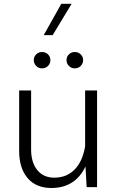

<svg xmlns="http://www.w3.org/2000/svg" viewBox="-20 -963 612 988"><path d="M295.4 -943.4H348.6L251 -782.2H205.1ZM153.8 -653.8Q153.8 -670.9 166 -683.1Q178.2 -695.3 196.3 -695.3Q214.8 -695.3 227.1 -683.1Q239.3 -670.9 239.3 -653.8Q239.3 -636.2 227.1 -623.8Q214.8 -611.3 196.3 -611.3Q178.2 -611.3 166 -623.8Q153.8 -636.2 153.8 -653.8ZM322.3 -653.8Q322.3 -670.9 334.5 -683.1Q346.7 -695.3 364.7 -695.3Q383.3 -695.3 395.5 -683.1Q407.7 -670.9 407.7 -653.8Q407.7 -636.2 395.5 -623.8Q383.3 -611.3 364.7 -611.3Q346.7 -611.3 334.5 -623.8Q322.3 -636.2 322.3 -653.8ZM78.6 -185.5V-497.6H140.1V-193.8Q140.1 -127.4 171.6 -88.1Q203.1 -48.8 259.3 -48.8Q323.2 -48.8 364 -90.6Q404.8 -132.3 418 -209.5V-497.6H479.5V0H425.8L419.9 -106.4Q367.2 4.4 244.1 4.4Q165.5 4.4 122.1 -46.6Q78.6 -97.7 78.6 -185.5Z"/></svg>

Font: Estedad-FD Light
Style: Regular
Weight: 300
Designer: Amin Abedi
Version: Version 7.3